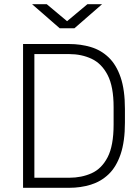

<svg xmlns="http://www.w3.org/2000/svg" viewBox="-20 -896 640 916"><path d="M90 0V-686H310Q365 -686 413.5 -671.5Q462 -657 498.5 -622Q535 -587 555.5 -527Q576 -467 576 -376V-311Q576 -221 555.5 -160.5Q535 -100 498.5 -65Q462 -30 413.5 -15Q365 0 310 0ZM144 -48H310Q369 -48 417 -69.5Q465 -91 493.5 -146Q522 -201 522 -302V-385Q522 -483 493.5 -538Q465 -593 417 -615.5Q369 -638 310 -638H144ZM265 -761 133 -876H203L313 -784H287L397 -876H467L335 -761Z"/></svg>

Font: Chivo Mono Thin
Style: Regular
Weight: 250
Designer: Hector Gatti
Foundry: Omnibus-Type
Version: Version 1.008